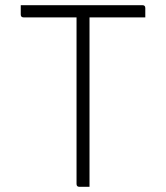

<svg xmlns="http://www.w3.org/2000/svg" viewBox="-20 -720 640 740"><path d="M325 0H286Q275 0 275 -11V-653H71Q60 -653 60 -664V-700H529Q540 -700 540 -689V-653H325Z"/></svg>

Font: Recursive Mn Lnr St Lt
Style: Regular
Weight: 300
Monospace: yes
Version: Version 1.079;hotconv 1.0.112;makeotfexe 2.5.65598; ttfautoh